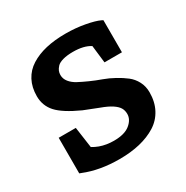

<svg xmlns="http://www.w3.org/2000/svg" viewBox="-124 -599 695 716"><g transform="rotate(-30 223.5 -241.0)"><path d="M250.5 -494.1Q293 -494.1 332.3 -486.8Q371.6 -479.5 391.1 -470.2L397.9 -466.8V-328.6H322.8L314 -403.8Q286.6 -421.4 240.2 -421.4Q214.8 -421.4 197 -416.5Q179.2 -411.6 171.1 -403.1Q163.1 -394.5 159.9 -386.7Q156.7 -378.9 156.7 -369.6Q156.7 -353 167.7 -339.4Q178.7 -325.7 196.8 -316.2Q214.8 -306.6 237.8 -296.4Q260.7 -286.1 284.7 -277.6Q308.6 -269 331.5 -256.3Q354.5 -243.7 372.6 -229.7Q390.6 -215.8 401.6 -194.8Q412.6 -173.8 412.6 -148.4Q412.6 -106.9 396 -75.7Q379.4 -44.4 349.4 -25.6Q319.3 -6.8 279.8 2.7Q240.2 12.2 191.9 12.2Q106.9 12.2 42 -14.2L34.2 -17.1V-170.4H107.9L120.6 -80.6Q133.3 -72.8 147.5 -67.6Q161.6 -62.5 176.5 -60.1Q191.4 -57.6 207.5 -57.6Q253.9 -57.6 277.1 -76.7Q300.3 -95.7 300.3 -119.6Q300.3 -134.8 293.5 -146.2Q286.6 -157.7 270 -168.7Q253.4 -179.7 224.1 -190.4L162.1 -214.8Q94.2 -245.6 67.6 -274.9Q41 -304.2 41 -345.2Q41 -383.3 56.2 -412.1Q71.3 -440.9 99.6 -458.7Q127.9 -476.6 165.5 -485.4Q203.1 -494.1 250.5 -494.1Z"/></g></svg>

Font: TAML ThiruValluvar
Style: Bold
Weight: 400
Version: Version 0.271; dev 7ad24fM